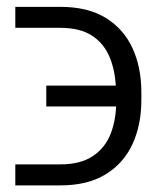

<svg xmlns="http://www.w3.org/2000/svg" viewBox="-20 -546 460 563"><path d="M24.9 -64H157.2Q215.3 -64 251.7 -87.9Q288.1 -111.8 304.7 -154.3Q321.3 -196.8 320.8 -252.9L320.3 -274.9Q319.8 -331.5 303.2 -374.3Q286.6 -417 251 -440.7Q215.3 -464.4 157.2 -464.4H24.9V-525.9H157.2Q237.3 -525.9 289.8 -493.7Q342.3 -461.4 368.4 -405Q394.5 -348.6 394.5 -274.9V-252.9Q394.5 -179.7 368.4 -123.3Q342.3 -66.9 289.6 -34.7Q236.8 -2.4 157.2 -2.4H24.9ZM115.7 -233.9V-294.9H371.6V-233.9Z"/></svg>

Font: Inter 17pt Light
Style: Regular
Weight: 300
Version: Version 4.001;git-66647c0bb